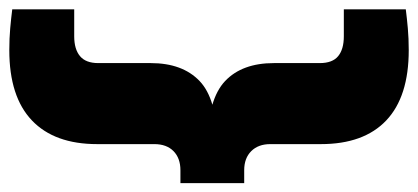

<svg xmlns="http://www.w3.org/2000/svg" viewBox="-284 -522 920 423"><g transform="rotate(90 176.5 -310.0)"><path d="M75 130Q49 130 26.8 128Q4.5 126 -15 123.5V-13H44.5Q73 -13 88.2 -25.8Q103.5 -38.5 103.5 -66V-181.5Q103.5 -251.5 143 -289.2Q182.5 -327 278 -328V-306.5Q182.5 -308 143 -345.5Q103.5 -383 103.5 -453V-554Q103.5 -582 88.2 -594.5Q73 -607 44.5 -607H-15V-743.5Q4.5 -746 26.8 -748Q49 -750 75 -750Q177.5 -750 229.8 -700.5Q282 -651 282 -556.5V-445Q282 -418.5 297.5 -403Q313 -387.5 339.5 -387.5H368V-247H339.5Q313 -247 297.5 -231.8Q282 -216.5 282 -189.5V-63.5Q282 30.5 229.8 80.2Q177.5 130 75 130Z"/></g></svg>

Font: Encode Sans SC SemiCondensed ExtraBold
Style: Regular
Weight: 800
Width: 4
Designer: Multiple Designers
Foundry: Impallari Type
Version: Version 3.002